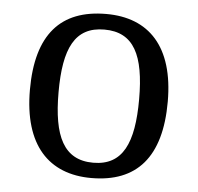

<svg xmlns="http://www.w3.org/2000/svg" viewBox="-45 -592 667 648"><g transform="rotate(5 288.5 -268.0)"><path d="M287 10C441 10 522 -81 522 -269C522 -456 434 -546 290 -546C135 -546 55 -456 55 -269C55 -81 143 10 287 10ZM289 -42C189 -42 152 -120 152 -269C152 -418 188 -493 288 -493C388 -493 425 -418 425 -269C425 -120 389 -42 289 -42Z"/></g></svg>

Font: Noto Fangsong KSS Rotated
Style: Regular
Weight: 400
Designer: LIU Zhao, ZHANG Congyu, Kushim JIANG
Foundry: Guyu Beijing Co. Ltd.
Version: Version 1.000;November 16, 2022;FontCreator 11.5.0.2427 64-b